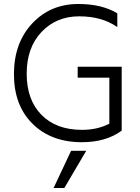

<svg xmlns="http://www.w3.org/2000/svg" viewBox="-20 -706 701 964"><path d="M303 238H249L337 51H413ZM391 8Q237 8 143.5 -84.5Q50 -177 50 -333.5Q50 -490 141.5 -588Q233 -686 373 -686Q492 -686 569 -639V-570Q492 -624 377.5 -624Q263 -624 188.5 -545.5Q114 -467 114 -336Q114 -205 188 -129.5Q262 -54 392 -54Q469 -54 529 -85V-316H370V-371H591V-50Q512 8 391 8Z"/></svg>

Font: Hind Mysuru Light
Style: Regular
Weight: 300
Designer: Manushi Parikh, Hitesh Malaviya
Foundry: Indian Type Foundry
Version: Version 0.703;PS 1.0;hotconv 1.0.86;makeotf.lib2.5.63406